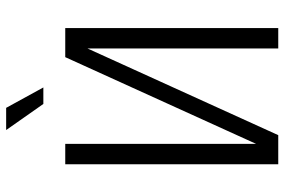

<svg xmlns="http://www.w3.org/2000/svg" viewBox="-174 -774 947 640"><g transform="rotate(-90 300.0 -453.5)"><path d="M527 0H459V-636L170 0H73V-710H141V-74L430 -710H527ZM274 -783 187 -907H261L329 -783Z"/></g></svg>

Font: Geist Mono Light
Style: Regular
Weight: 300
Monospace: yes
Designer: Basement.studio, Andrés Briganti, Mateo Zaragoza
Foundry: Basement.studio, Vercel, Andrés Briganti, Guido Ferreyra, Mateo Zaragoza
Version: Version 1.500; ttfautohint (v1.8.4.7-5d5b)